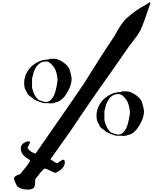

<svg xmlns="http://www.w3.org/2000/svg" viewBox="-20 -1645 1408 1635"><path d="M1253.9 -1625H1256.8L1261.7 -1620.1Q1203.1 -1445.3 1175.8 -1386.7Q1155.3 -1346.7 1081.1 -1253.9L932.6 -1040Q743.2 -775.4 585 -536.1L411.1 -291V-287.1L459 -256.8H469.7L511.7 -284.2H522.5Q529.3 -284.2 532.2 -265.6Q532.2 -208 452.1 -172.9Q444.3 -172.9 378.9 -205.1L358.4 -210Q334 -190.4 280.3 -119.1Q280.3 -42 260.7 -42Q260.7 -36.1 227.5 -30.3Q145.5 -30.3 122.1 -65.4Q99.6 -112.3 99.6 -121.1V-123Q99.6 -148.4 150.4 -161.1Q235.4 -261.7 235.4 -277.3V-279.3Q235.4 -284.2 197.3 -305.7Q157.2 -337.9 157.2 -382.8Q157.2 -421.9 210 -440.4H227.5Q235.4 -440.4 235.4 -431.6L214.8 -386.7V-384.8Q230.5 -354.5 278.3 -337.9H283.2Q643.6 -854.5 695.3 -934.6Q869.1 -1212.9 952.1 -1334Q1004.9 -1433.6 1047.9 -1480.5Q1130.9 -1557.6 1221.7 -1604.5ZM409.2 -1144.5H446.3Q496.1 -1139.6 549.8 -1088.9L570.3 -1060.5Q587.9 -1004.9 589.8 -974.6Q589.8 -904.3 527.3 -820.3Q486.3 -774.4 452.1 -774.4Q452.1 -768.6 418.9 -764.6L391.6 -766.6H351.6Q268.6 -791 252.9 -813.5Q208 -840.8 208 -862.3Q185.5 -888.7 185.5 -937.5Q185.5 -1011.7 243.2 -1075.2Q311.5 -1137.7 383.8 -1137.7ZM252.9 -976.6V-897.5Q269.5 -826.2 310.5 -793Q351.6 -776.4 374 -776.4Q402.3 -776.4 426.8 -811.5Q454.1 -842.8 469.7 -956.1V-976.6Q461.9 -1035.2 444.3 -1065.4Q406.2 -1121.1 376 -1121.1H369.1Q301.8 -1121.1 268.6 -1035.2ZM1025.4 -867.2H1063.5Q1112.3 -861.3 1166 -811.5L1186.5 -783.2Q1204.1 -727.5 1206.1 -697.3Q1206.1 -627 1143.6 -543Q1102.5 -496.1 1068.4 -496.1Q1068.4 -491.2 1035.2 -487.3L1007.8 -489.3H967.8Q884.8 -513.7 869.1 -536.1Q824.2 -563.5 824.2 -585Q801.8 -611.3 801.8 -660.2Q801.8 -734.4 859.4 -796.9Q928.7 -860.4 1000 -860.4ZM869.1 -699.2V-620.1Q885.7 -548.8 926.8 -515.6Q967.8 -499 990.2 -499Q1018.6 -499 1043 -534.2Q1070.3 -565.4 1085.9 -678.7V-699.2Q1078.1 -757.8 1060.5 -788.1Q1022.5 -843.8 992.2 -843.8H985.4Q918 -843.8 884.8 -757.8Z"/></svg>

Font: EG Dragon Caps 
Style: Regular
Weight: 400
Designer: Bill Roach / W.K. Roach
Version: Version 1.00 April 18, 2012, initial release